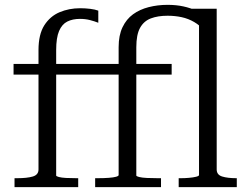

<svg xmlns="http://www.w3.org/2000/svg" viewBox="-20 -773 1021 793"><path d="M36 -509H401V-465H36ZM212 -48Q212 -45 223 -42Q234 -39 253 -38Q272 -37 297 -37H303V0H40V-37H51Q92 -37 115.5 -44Q139 -51 139 -73V-566Q139 -631 163 -668.5Q187 -706 226 -722.5Q265 -739 311 -739Q332 -739 352.5 -736.5Q373 -734 386 -729V-679Q371 -685 352 -690Q333 -695 310 -695Q280 -695 258 -684Q236 -673 224 -645Q212 -617 212 -566ZM367 -509H689V-465H367ZM718 0V-37H728Q743 -37 760.5 -38.5Q778 -40 790 -43Q802 -46 802 -50V-701L741 -737H875V-73Q875 -51 897.5 -44Q920 -37 956 -37H958V0ZM645 0H373V-37H383Q409 -37 429 -38.5Q449 -40 459.5 -43Q470 -46 470 -50V-578Q470 -627 486 -660.5Q502 -694 529.5 -714Q557 -734 594 -743.5Q631 -753 672 -753Q708 -753 737.5 -746.5Q767 -740 791 -729Q815 -718 832 -705L826 -645Q806 -668 782 -682Q758 -696 730.5 -702Q703 -708 672 -708Q632 -708 603 -697Q574 -686 558.5 -658Q543 -630 543 -578V-48Q543 -45 554.5 -42Q566 -39 586.5 -38Q607 -37 632 -37H645Z"/></svg>

Font: Roboto Serif 36pt Light
Style: Regular
Weight: 300
Designer: Greg Gazdowicz
Foundry: Commercial Type
Version: Version 1.008